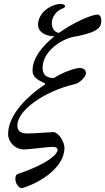

<svg xmlns="http://www.w3.org/2000/svg" viewBox="-20 -752 534 974"><path d="M97 201C195 170 307 92 307 -2C307 -30 279 -82 249 -82C241 -82 211 -79 187 -78C161 -76 129 -75 121 -75C86 -75 68 -85 68 -116C68 -190 199 -288 362 -326C384 -331 416 -363 416 -380C416 -395 407 -407 384 -407C358 -407 292 -382 253 -356C213 -356 196 -376 196 -408C196 -494 299 -561 370 -568C481 -590 494 -616 494 -648C494 -664 487 -678 475 -678C446 -678 357 -641 279 -585C254 -589 243 -610 243 -635C243 -663 263 -696 295 -708C308 -713 310 -716 310 -721C310 -728 297 -732 290 -732C238 -732 173 -687 173 -627C173 -584 220 -568 256 -568C195 -519 145 -458 145 -393C145 -362 171 -346 202 -332C216 -326 207 -322 197 -316C132 -272 21 -176 21 -71C21 -38 51 6 102 6C118 6 149 2 181 -1C208 -4 233 -7 247 -7C260 -7 272 -3 272 8C272 32 218 81 72 130C59 134 58 146 58 157C58 176 73 202 91 202C93 202 95 202 97 201Z"/></svg>

Font: EB Garamond
Style: Italic
Weight: 400
Italic angle: -17.2°
Designer: Georg Duffner and Octavio Pardo
Foundry: Georg Duffner
Version: Version 1.000;PS 001.000;hotconv 1.0.88;makeotf.lib2.5.64775